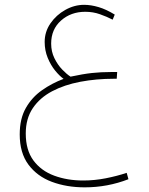

<svg xmlns="http://www.w3.org/2000/svg" viewBox="-20 -451 629 808"><path d="M473.1 -147.9 471.2 -119.6H460Q385.3 -119.6 318.1 -106.9Q251 -94.2 199.2 -66.9Q147.5 -39.6 117.9 4.4Q88.4 48.3 88.4 110.8Q88.4 180.7 120.8 224.4Q153.3 268.1 208.3 288.3Q263.2 308.6 330.1 308.6Q377.9 308.6 425 299.3Q472.2 290 513.2 276.4L520.5 303.2Q432.6 337.4 336.4 337.4Q260.3 337.4 198.2 314.2Q136.2 291 99.6 241.7Q63 192.4 63 114.7Q63 48.3 88.9 3.2Q114.7 -42 157 -71.5Q199.2 -101.1 247.6 -119.1Q230.5 -131.3 211.9 -154.1Q193.4 -176.8 180.7 -207.8Q168 -238.8 168 -274.4Q168 -317.4 192.4 -352.8Q216.8 -388.2 254.9 -409.4Q293 -430.7 334 -430.7Q362.8 -430.7 395 -421.1Q427.2 -411.6 462.9 -389.6L454.1 -368.2Q429.7 -380.9 400.6 -391.1Q371.6 -401.4 338.9 -401.4Q278.3 -401.4 236.8 -364.5Q195.3 -327.6 195.3 -267.6Q195.3 -233.9 209 -206.1Q222.7 -178.2 241.7 -158.4Q260.7 -138.7 276.9 -128.4Q328.6 -139.6 367.2 -143.8Q405.8 -147.9 446.8 -147.9Z"/></svg>

Font: Vazirmatn RD UI Thin
Style: Regular
Weight: 100
Designer: Saber Rastikerdar
Foundry: Saber Rastikerdar
Version: Version 33.003